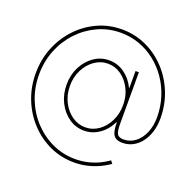

<svg xmlns="http://www.w3.org/2000/svg" viewBox="-150 -858 1237 1211"><g transform="rotate(20 468.5 -252.5)"><path d="M468.8 193.4Q381.8 193.4 305.9 158.7Q230 124 172.4 62.5Q114.7 1 82.3 -79.8Q49.8 -160.6 49.8 -252.9Q49.8 -345.7 82.3 -426.5Q114.7 -507.3 172.4 -568.6Q230 -629.9 305.9 -664.6Q381.8 -699.2 468.8 -699.2Q555.2 -699.2 630.9 -664.6Q706.5 -629.9 764.2 -568.6Q821.8 -507.3 854.2 -426.5Q886.7 -345.7 886.7 -252.9Q886.7 -204.6 873.8 -163.3Q860.8 -122.1 837.6 -91.6Q814.5 -61 782.7 -44.2Q751 -27.3 712.9 -27.3Q684.6 -27.3 667.7 -37.6Q650.9 -47.9 643.8 -72Q636.7 -96.2 636.7 -136.7H633.8Q616.7 -101.1 590.1 -74Q563.5 -46.9 530 -31.7Q496.6 -16.6 459 -16.6Q402.8 -16.6 357.2 -48.3Q311.5 -80.1 284.4 -133.8Q257.3 -187.5 257.3 -252.9Q257.3 -318.4 284.4 -371.6Q311.5 -424.8 357.2 -456.5Q402.8 -488.3 459 -488.3Q515.6 -488.3 562 -455.3Q608.4 -422.4 633.8 -368.2H636.7V-481.4H659.2V-136.7Q659.2 -84.5 670.2 -67.1Q681.2 -49.8 712.9 -49.8Q756.3 -49.8 790.5 -76.2Q824.7 -102.5 844.5 -148.7Q864.3 -194.8 864.3 -252.9Q864.3 -323.2 844.2 -386.7Q824.2 -450.2 787.8 -503.2Q751.5 -556.2 701.9 -595.2Q652.3 -634.3 593.3 -655.5Q534.2 -676.8 468.8 -676.8Q386.7 -676.8 314.9 -643.8Q243.2 -610.8 188.5 -552.7Q133.8 -494.6 103 -417.7Q72.3 -340.8 72.3 -252.9Q72.3 -165 103 -88.1Q133.8 -11.2 188.5 46.9Q243.2 105 314.9 137.9Q386.7 170.9 468.8 170.9Q507.8 170.9 545.2 162.8Q582.5 154.8 617.7 139.2Q652.8 123.5 684.6 100.6L699.2 119.1Q665 143.1 627.4 159.7Q589.8 176.3 550 184.8Q510.3 193.4 468.8 193.4ZM459 -39.1Q508.3 -39.1 548.6 -67.9Q588.9 -96.7 612.8 -145.3Q636.7 -193.8 636.7 -252.9Q636.7 -312 612.5 -360.1Q588.4 -408.2 548.1 -437Q507.8 -465.8 459 -465.8Q410.2 -465.8 369.4 -437Q328.6 -408.2 304.2 -360.1Q279.8 -312 279.8 -252.9Q279.8 -193.8 304.2 -145.3Q328.6 -96.7 369.4 -67.9Q410.2 -39.1 459 -39.1Z"/></g></svg>

Font: Inter Tight Thin
Style: Regular
Weight: 250
Designer: Rasmus Andersson
Foundry: rsms
Version: Version 3.004